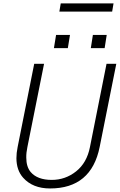

<svg xmlns="http://www.w3.org/2000/svg" viewBox="-20 -1080 693 1111"><path d="M269.5 10.5Q169.5 10.5 114 -51.5Q75.5 -94.5 75 -164.5Q75 -194.5 82 -229L178 -711H235L138.5 -229Q131.5 -196 132 -168.5Q132 -115 157.5 -84.5Q196.5 -39 279.5 -39Q358 -39 420.2 -88.2Q482.5 -137.5 500.5 -229L596.5 -711H653Q605 -470.5 556.8 -230Q508.5 10.5 269.5 10.5ZM585.5 -801.5H505.5L517.5 -878H597.5ZM372.5 -801.5H292L304.5 -878H385ZM629 -1013H323.5L331.5 -1060.5H637Z"/></svg>

Font: Roberto Sans Light
Style: Italic
Weight: 300
Italic angle: -11°
Designer: Google
Version: Version 1.00;June 11, 2020;FontCreator 12.0.0.2522 64-bit; t